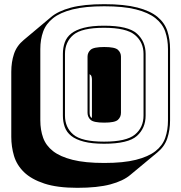

<svg xmlns="http://www.w3.org/2000/svg" viewBox="-20 -765 867 919"><path d="M604 72Q570 101 508.5 117.5Q447 134 350 134Q254 134 192 113.5Q130 93 95 59Q60 25 47 -19Q34 -63 34 -110V-421Q34 -468 47 -507Q60 -546 94 -574L224 -683Q258 -712 319.5 -728.5Q381 -745 479 -745Q575 -745 637 -729Q699 -713 733.5 -684.5Q768 -656 781 -616.5Q794 -577 794 -530V-189Q794 -143 781 -103.5Q768 -64 734 -36ZM784 -189V-530Q784 -576 771 -613.5Q758 -651 724 -678Q690 -705 630.5 -720Q571 -735 479 -735Q387 -735 327.5 -720Q268 -705 234 -678Q200 -651 186.5 -613.5Q173 -576 173 -530V-189Q173 -143 186.5 -105.5Q200 -68 234 -41.5Q268 -15 327.5 0Q387 15 479 15Q571 15 630.5 0Q690 -15 724 -41.5Q758 -68 771 -105.5Q784 -143 784 -189ZM281 -212V-507Q281 -537 290 -562Q299 -587 321 -604.5Q343 -622 381.5 -632Q420 -642 478 -642Q594 -642 635.5 -604Q677 -566 677 -507V-212Q677 -152 635.5 -114.5Q594 -77 478 -77Q420 -77 381.5 -87Q343 -97 321 -114.5Q299 -132 290 -157Q281 -182 281 -212ZM478 -632Q371 -632 331 -598Q291 -564 291 -507V-212Q291 -155 331 -121Q371 -87 478 -87Q585 -87 626 -121Q667 -155 667 -212V-507Q667 -563 626 -597.5Q585 -632 478 -632ZM399 -225V-494Q399 -513 413.5 -526.5Q428 -540 479 -540Q530 -540 544.5 -526.5Q559 -513 559 -494V-225Q559 -205 544.5 -191.5Q530 -178 479 -178Q428 -178 413.5 -191.5Q399 -205 399 -225ZM409 -225Q409 -218 411 -211Q413 -204 420 -200V-385Q420 -392 418 -399Q416 -406 409 -410Z"/></svg>

Font: Bungee Shade
Style: Regular
Weight: 400
Designer: David Jonathan Ross
Foundry: David Jonathan Ross
Version: Version 1.001;PS 1.0;hotconv 1.0.72;makeotf.lib2.5.5900